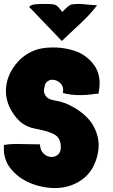

<svg xmlns="http://www.w3.org/2000/svg" viewBox="-70 -945 575 975"><path d="M160 -925Q187 -925 199 -923Q211 -922 220 -914.5Q229 -907 236 -897.5Q243 -888 246 -884Q249 -887 263 -901Q277 -915 291 -922Q310 -925 332 -925Q352 -925 370 -922L423 -918Q398 -885 371 -857.5Q344 -830 300 -790L244 -737L78 -910Q89 -921 107.5 -923Q126 -925 160 -925ZM335 -462Q286 -462 249 -473Q251 -483 251 -487Q251 -510 234 -525Q217 -540 196 -540Q181 -540 169.5 -530.5Q158 -521 156 -502Q153 -493 153 -486L154 -477Q154 -475 154 -475Q161 -454 174.5 -446Q188 -438 207 -435Q257 -428 308 -398Q359 -368 390 -328Q409 -302 420 -270.5Q431 -239 431 -209Q431 -157 408 -108Q382 -52 328 -21Q274 10 210 10Q145 10 83.5 -15.5Q22 -41 -16 -89Q-54 -137 -50 -200V-209Q-21 -214 14 -214Q44 -214 65 -213Q84 -212 133 -212Q134 -182 151.5 -165Q169 -148 192 -148Q212 -148 225.5 -161Q239 -174 239 -198Q239 -207 238 -212Q233 -249 203 -264Q173 -279 122 -289L107 -292Q64 -300 32 -327Q-4 -362 -22 -402Q-40 -442 -40 -482Q-40 -547 -0.5 -604.5Q39 -662 102 -688Q141 -704 199 -704Q274 -704 336 -676Q382 -652 409 -613Q436 -574 436 -521Q436 -501 430 -469H418Q376 -462 335 -462Z"/></svg>

Font: Londrina Solid Black
Style: Regular
Weight: 900
Designer: Marcelo Magalhaes
Foundry: Marcelo Magalhães
Version: Version 1.002